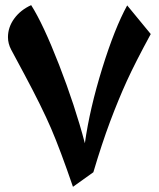

<svg xmlns="http://www.w3.org/2000/svg" viewBox="-20 -701 611 740"><path d="M261.2 19Q212.4 -123.5 176.8 -206.3Q141.1 -289.1 74.2 -414.1L22.9 -509.8Q10.7 -533.2 10.7 -557.6Q10.7 -596.2 34.9 -629.4Q59.1 -662.6 100.1 -681.2Q146.5 -608.4 207.8 -450.9Q269 -293.5 307.1 -148.9Q325.7 -281.7 373.8 -437Q421.9 -592.3 470.2 -680.2L561 -569.8Q501.5 -460.4 469 -389.2Q436.5 -317.9 404.5 -232.7Q372.6 -147.5 339.8 -37.1Z"/></svg>

Font: Droid Arabic Naskh
Style: Bold
Weight: 700
Designer: Pascal Zoghbi
Foundry: Ascender Corporation
Version: Version 1.00